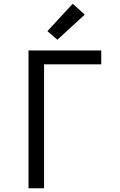

<svg xmlns="http://www.w3.org/2000/svg" viewBox="-20 -1004 640 1024"><path d="M132 0V-735H520V-661H215V0ZM286 -792 233 -838 368 -984 432 -926Z"/></svg>

Font: Iosevka Mono
Style: Regular
Weight: 400
Designer: Belleve Invis
Foundry: Belleve Invis
Version: Version 11.1.1